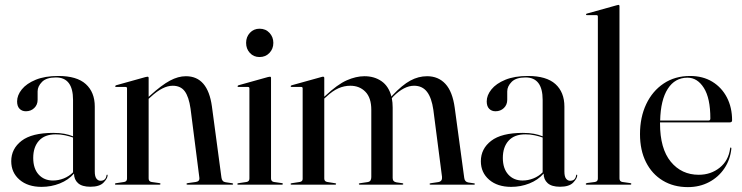

<svg xmlns="http://www.w3.org/2000/svg" viewBox="-20 -756 3036 786"><path d="M26 -96Q26 -147 68.2 -179.5Q110.5 -212 198 -212Q224.5 -212 244 -208.2Q263.5 -204.5 279 -198V-347Q279 -439 209 -439Q170 -439 152 -420.8Q134 -402.5 134 -382V-347.5Q134 -327 120.2 -313.8Q106.5 -300.5 86 -300.5Q70 -300.5 60 -310.8Q50 -321 50 -341Q50 -366 69.2 -390Q88.5 -414 126.2 -429.5Q164 -445 219 -445Q294.5 -445 331.2 -411.8Q368 -378.5 368 -319.5V-54Q368 -33.5 374.8 -24.8Q381.5 -16 391.5 -16Q413 -16 416 -38Q416.5 -41 418.5 -41Q420.5 -41 420.5 -38Q420.5 -26 404.2 -8.8Q388 8.5 350 8.5Q316 8.5 299.5 -6.2Q283 -21 283 -45.5Q260 -19 224.8 -5Q189.5 9 150 9Q94 9 60 -20.2Q26 -49.5 26 -96ZM116 -109.5Q116 -66 138.2 -41.5Q160.5 -17 197 -17Q219 -17 240.8 -25.5Q262.5 -34 279 -50.5V-193Q263.5 -198.5 246 -202.2Q228.5 -206 208 -206Q163 -206 139.5 -180Q116 -154 116 -109.5Z M588.5 -437V-359.5L594.5 -365Q642 -408 675.8 -426Q709.5 -444 741 -444Q830.5 -444 847.5 -320.5L886.5 -29.5Q888.5 -12 903.5 -10L930 -6Q934.5 -5 934.5 -3Q934.5 0 930.5 0H748Q743.5 0 743.5 -3Q743.5 -5.5 749 -6.5L781.5 -11Q798.5 -13.5 796 -29.5L760 -311.5Q753 -360 736.2 -382.5Q719.5 -405 687 -405Q646.5 -405 598 -360L588.5 -351.5V-25.5Q588.5 -13 600.5 -11L632 -6.5Q637 -6 637 -3Q637 0 633 0H453.5Q450.5 0 450.5 -3Q450.5 -5 454.5 -6L488 -11Q500 -13 500 -25V-394.5Q500 -400 494 -400H455Q451.5 -400 451.5 -403Q451.5 -405 455.5 -407L575.5 -440.5Q581.5 -442 584 -442Q588.5 -442 588.5 -437Z M1042.5 -522.5Q1018.5 -522.5 1003 -539.2Q987.5 -556 987.5 -580.5Q987.5 -605 1003.2 -621.8Q1019 -638.5 1042.5 -638.5Q1067.5 -638.5 1083.2 -621.5Q1099 -604.5 1099 -580.5Q1099 -556 1083 -539.2Q1067 -522.5 1042.5 -522.5ZM1089.5 -437V-25.5Q1089.5 -13 1101.5 -11L1133 -6.5Q1138 -6 1138 -3Q1138 0 1134 0H954.5Q951.5 0 951.5 -3Q951.5 -5 955.5 -6L989 -11Q1001 -13 1001 -25V-394.5Q1001 -400 995 -400H956Q952.5 -400 952.5 -403Q952.5 -405 956.5 -407L1076.5 -440.5Q1082.5 -442 1085 -442Q1089.5 -442 1089.5 -437Z M1307.5 -436.5V-360L1312 -364Q1361.5 -410.5 1399.5 -427.2Q1437.5 -444 1472 -444Q1512.5 -444 1542 -423.5Q1571.5 -403 1582.5 -360.5L1586.5 -365.5Q1627 -408.5 1660 -426.2Q1693 -444 1728.5 -444Q1774.5 -444 1803.5 -412.5Q1832.5 -381 1841.5 -315L1880.5 -27.5Q1882.5 -11.5 1897 -9L1920.5 -5.5Q1924 -5 1924 -3Q1924 0 1920.5 0H1742.5Q1738.5 0 1738.5 -3Q1738.5 -5 1743.5 -6L1774 -10.5Q1791.5 -13.5 1789.5 -32L1754 -306.5Q1747 -355.5 1728 -380.2Q1709 -405 1675 -405Q1634.5 -405 1590.5 -361.5L1584 -354Q1587.5 -336.5 1587.5 -315.5V-27Q1587.5 -12 1603 -9.5L1627 -6Q1631 -5.5 1631 -3Q1631 0 1626 0H1453Q1449 0 1449 -3Q1449 -5.5 1454 -6L1484.5 -10.5Q1494 -12 1497 -17.8Q1500 -23.5 1500 -31V-306.5Q1500 -355.5 1476 -380.2Q1452 -405 1414 -405Q1389 -405 1365.2 -394.5Q1341.5 -384 1316 -360L1307.5 -352.5V-25Q1307.5 -13 1320 -11L1351.5 -6Q1356 -5.5 1356 -3Q1356 0 1352 0H1173Q1169.5 0 1169.5 -3Q1169.5 -5 1174 -6L1207 -11Q1219 -13 1219 -23.5V-394Q1219 -400 1213.5 -400H1173.5Q1170 -400 1170 -403Q1170 -405.5 1174.5 -407L1295 -440.5Q1299 -442 1303 -442Q1307.5 -442 1307.5 -436.5Z M1948.5 -96Q1948.5 -147 1990.8 -179.5Q2033 -212 2120.5 -212Q2147 -212 2166.5 -208.2Q2186 -204.5 2201.5 -198V-347Q2201.5 -439 2131.5 -439Q2092.5 -439 2074.5 -420.8Q2056.5 -402.5 2056.5 -382V-347.5Q2056.5 -327 2042.8 -313.8Q2029 -300.5 2008.5 -300.5Q1992.5 -300.5 1982.5 -310.8Q1972.5 -321 1972.5 -341Q1972.5 -366 1991.8 -390Q2011 -414 2048.8 -429.5Q2086.5 -445 2141.5 -445Q2217 -445 2253.8 -411.8Q2290.5 -378.5 2290.5 -319.5V-54Q2290.5 -33.5 2297.2 -24.8Q2304 -16 2314 -16Q2335.5 -16 2338.5 -38Q2339 -41 2341 -41Q2343 -41 2343 -38Q2343 -26 2326.8 -8.8Q2310.5 8.5 2272.5 8.5Q2238.5 8.5 2222 -6.2Q2205.5 -21 2205.5 -45.5Q2182.5 -19 2147.2 -5Q2112 9 2072.5 9Q2016.5 9 1982.5 -20.2Q1948.5 -49.5 1948.5 -96ZM2038.5 -109.5Q2038.5 -66 2060.8 -41.5Q2083 -17 2119.5 -17Q2141.5 -17 2163.2 -25.5Q2185 -34 2201.5 -50.5V-193Q2186 -198.5 2168.5 -202.2Q2151 -206 2130.5 -206Q2085.5 -206 2062 -180Q2038.5 -154 2038.5 -109.5Z M2516 -730.5V-25.5Q2516 -13 2528 -11L2559.5 -6.5Q2564.5 -6 2564.5 -3Q2564.5 0 2560.5 0H2381Q2378 0 2378 -3Q2378 -5.5 2384.5 -7L2415.5 -11Q2427.5 -13 2427.5 -25V-688.5Q2427.5 -694 2421.5 -694H2382.5Q2379 -694 2379 -697Q2379 -699.5 2383 -700.5L2503 -734Q2509 -736 2511.5 -736Q2516 -736 2516 -730.5Z M2977 -263.5Q2977 -255 2967.5 -255H2682Q2682 -253 2682 -250.5Q2682 -147.5 2726 -94Q2770 -40.5 2840.5 -40.5Q2890 -40.5 2926.2 -69.5Q2962.5 -98.5 2969 -148.5Q2969 -152 2971 -152Q2974.5 -152 2974 -147.5Q2969.5 -102.5 2945.5 -66.8Q2921.5 -31 2882.8 -10.5Q2844 10 2796 10Q2737.5 10 2693.2 -16.8Q2649 -43.5 2624.5 -92.2Q2600 -141 2600 -207Q2600 -276 2625.5 -329.8Q2651 -383.5 2697 -414.2Q2743 -445 2805 -445Q2857.5 -445 2896 -421.5Q2934.5 -398 2955.8 -357Q2977 -316 2977 -263.5ZM2794.5 -438Q2743 -438 2713.8 -392.5Q2684.5 -347 2682.5 -262.5H2880.5Q2888 -262.5 2888 -271Q2888 -354 2861.5 -396Q2835 -438 2794.5 -438Z"/></svg>

Font: Fraunces 144pt S000
Style: Regular
Weight: 400
Version: Version 1.000; ttfautohint (v1.8.3)